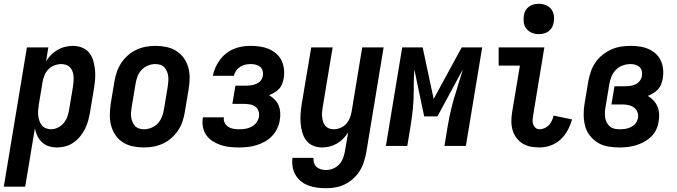

<svg xmlns="http://www.w3.org/2000/svg" viewBox="-53 -770 3573 1013"><path d="M-33 215 89 -520H202L190 -446Q201 -465 216.5 -480.5Q232 -496 251 -507Q270 -518 291 -523Q312 -528 332 -528Q358 -528 381 -518.5Q404 -509 418.5 -490.5Q433 -472 439.5 -448Q446 -424 448.5 -399.5Q451 -375 448.5 -349Q446 -323 442 -298L422 -178Q418 -155 412 -133Q406 -111 395.5 -90Q385 -69 370 -50.5Q355 -32 335 -18Q315 -4 292.5 2Q270 8 248 8Q225 8 204.5 1.5Q184 -5 168.5 -19.5Q153 -34 144 -53Q135 -72 131 -93L80 215ZM216 -88Q235 -88 253 -97Q271 -106 284 -122Q297 -138 303 -156.5Q309 -175 312 -193L332 -313Q334 -327 335 -340.5Q336 -354 335 -367Q334 -380 330 -392Q326 -404 317.5 -413.5Q309 -423 296.5 -427.5Q284 -432 271 -432Q253 -432 235 -425.5Q217 -419 203.5 -405.5Q190 -392 182.5 -374.5Q175 -357 172 -340L152 -220Q150 -205 148.5 -190Q147 -175 148.5 -161Q150 -147 154.5 -133.5Q159 -120 167 -109.5Q175 -99 188.5 -93.5Q202 -88 216 -88Z M706 8Q676 8 647.5 2Q619 -4 595.5 -19Q572 -34 556.5 -56.5Q541 -79 533.5 -106.5Q526 -134 526.5 -163.5Q527 -193 531 -222L551 -342Q555 -367 564 -392Q573 -417 587.5 -439Q602 -461 623 -479Q644 -497 668 -508Q692 -519 717 -523.5Q742 -528 767 -528Q797 -528 825.5 -522Q854 -516 877.5 -501Q901 -486 917 -463.5Q933 -441 940.5 -413.5Q948 -386 947.5 -356.5Q947 -327 942 -298L922 -178Q918 -153 909.5 -128Q901 -103 886 -81Q871 -59 850.5 -41Q830 -23 806 -12Q782 -1 756.5 3.5Q731 8 706 8ZM707 -88Q726 -88 746 -96Q766 -104 780 -119.5Q794 -135 801.5 -154.5Q809 -174 812 -193L832 -313Q834 -327 835 -341Q836 -355 834.5 -368Q833 -381 828 -393Q823 -405 814.5 -414.5Q806 -424 793 -428Q780 -432 766 -432Q747 -432 727.5 -424Q708 -416 693.5 -400.5Q679 -385 672 -365.5Q665 -346 662 -327L642 -207Q640 -193 638.5 -179Q637 -165 639 -152Q641 -139 646 -127Q651 -115 659.5 -105.5Q668 -96 680.5 -92Q693 -88 707 -88Z M1209 8Q1184 8 1159.5 5.5Q1135 3 1112.5 -4.5Q1090 -12 1070 -24.5Q1050 -37 1036.5 -55.5Q1023 -74 1018 -98Q1013 -122 1017 -147L1018 -151H1129L1128 -149Q1126 -134 1133 -121Q1140 -108 1152 -100.5Q1164 -93 1178.5 -90.5Q1193 -88 1209 -88Q1225 -88 1241.5 -90.5Q1258 -93 1273.5 -101Q1289 -109 1299.5 -123Q1310 -137 1313 -153Q1316 -170 1310.5 -185Q1305 -200 1292.5 -208.5Q1280 -217 1263.5 -219.5Q1247 -222 1230 -222H1173L1189 -318H1246Q1255 -318 1264.5 -319Q1274 -320 1282.5 -322Q1291 -324 1300 -328Q1309 -332 1316.5 -338.5Q1324 -345 1328.5 -353.5Q1333 -362 1334 -371Q1336 -384 1332.5 -397Q1329 -410 1319 -418Q1309 -426 1296 -429Q1283 -432 1269 -432Q1255 -432 1241 -429Q1227 -426 1214.5 -418Q1202 -410 1193 -397Q1184 -384 1181 -370H1070Q1074 -392 1083.5 -413.5Q1093 -435 1107 -454Q1121 -473 1140 -488Q1159 -503 1181 -512Q1203 -521 1225 -524.5Q1247 -528 1269 -528Q1294 -528 1318.5 -524.5Q1343 -521 1364.5 -512Q1386 -503 1404 -487.5Q1422 -472 1432 -451.5Q1442 -431 1445 -406.5Q1448 -382 1444 -357Q1441 -343 1436 -328.5Q1431 -314 1420 -302Q1409 -290 1395.5 -282Q1382 -274 1367 -268Q1383 -258 1396.5 -244.5Q1410 -231 1417 -214Q1424 -197 1425.5 -177Q1427 -157 1423 -136Q1420 -114 1409.5 -92Q1399 -70 1382.5 -52.5Q1366 -35 1344.5 -23Q1323 -11 1300 -4Q1277 3 1254 5.5Q1231 8 1209 8Z M1668 223Q1644 223 1620.5 220Q1597 217 1575 209Q1553 201 1535.5 187Q1518 173 1506.5 153.5Q1495 134 1491 110.5Q1487 87 1490 63H1601Q1600 77 1604 90Q1608 103 1618 111.5Q1628 120 1641 123.5Q1654 127 1668 127Q1687 127 1706.5 118.5Q1726 110 1739 94.5Q1752 79 1758.5 60Q1765 41 1768 22L1784 -72Q1773 -54 1758 -38.5Q1743 -23 1724.5 -12.5Q1706 -2 1686 3Q1666 8 1646 8Q1621 8 1598.5 -1.5Q1576 -11 1562 -30Q1548 -49 1541.5 -72.5Q1535 -96 1533 -121Q1531 -146 1533 -171.5Q1535 -197 1539 -222L1589 -520H1702L1650 -207Q1648 -193 1646.5 -180Q1645 -167 1646.5 -154Q1648 -141 1651.5 -128.5Q1655 -116 1663 -106.5Q1671 -97 1682.5 -92.5Q1694 -88 1708 -88Q1725 -88 1742.5 -95Q1760 -102 1772.5 -115.5Q1785 -129 1792 -146Q1799 -163 1802 -180L1858 -520H1971L1879 37Q1874 62 1866 86.5Q1858 111 1844 133Q1830 155 1810 173Q1790 191 1766.5 202.5Q1743 214 1718 218.5Q1693 223 1668 223Z M1983 0 2069 -520H2177L2235 -248L2383 -520H2491L2405 0H2292L2309 -104Q2317 -152 2328.5 -199.5Q2340 -247 2356 -295L2366 -329Q2372 -348 2378 -367Q2384 -386 2389 -404L2255 -156H2185L2133 -404Q2132 -386 2131 -367Q2130 -348 2130 -329V-295Q2130 -247 2125.5 -199.5Q2121 -152 2113 -104L2096 0Z M2794 8Q2769 8 2746 3.5Q2723 -1 2704 -13Q2685 -25 2671.5 -43Q2658 -61 2651.5 -83.5Q2645 -106 2645 -130Q2645 -154 2649 -178L2690 -424H2578V-520H2819L2760 -162Q2758 -150 2757 -137.5Q2756 -125 2760 -114Q2764 -103 2772.5 -95.5Q2781 -88 2794 -88Q2807 -88 2820.5 -94Q2834 -100 2843.5 -110.5Q2853 -121 2859 -134Q2865 -147 2868 -160L2965 -140Q2957 -111 2942.5 -83.5Q2928 -56 2905 -34.5Q2882 -13 2852.5 -2.5Q2823 8 2794 8ZM2789 -590Q2770 -590 2753 -597Q2736 -604 2724.5 -618Q2713 -632 2710.5 -651Q2708 -670 2711 -689Q2713 -703 2720 -715Q2727 -727 2738.5 -735.5Q2750 -744 2763.5 -747Q2777 -750 2790 -750Q2809 -750 2826.5 -743Q2844 -736 2855 -722Q2866 -708 2869 -689Q2872 -670 2868 -651Q2866 -637 2859 -625Q2852 -613 2840.5 -604.5Q2829 -596 2815.5 -593Q2802 -590 2789 -590Z M3215 8Q3185 8 3155.5 3Q3126 -2 3102 -16.5Q3078 -31 3060 -53.5Q3042 -76 3034.5 -104Q3027 -132 3026.5 -162Q3026 -192 3031 -222L3051 -342Q3056 -368 3064.5 -393Q3073 -418 3088.5 -440.5Q3104 -463 3126 -480.5Q3148 -498 3172.5 -509Q3197 -520 3223 -524Q3249 -528 3274 -528Q3299 -528 3323 -524.5Q3347 -521 3368.5 -511.5Q3390 -502 3407 -486.5Q3424 -471 3433.5 -450Q3443 -429 3445.5 -405Q3448 -381 3444 -356Q3441 -341 3435.5 -326Q3430 -311 3419 -299Q3408 -287 3394 -278.5Q3380 -270 3365 -264Q3382 -254 3395 -240Q3408 -226 3415.5 -208.5Q3423 -191 3424.5 -170.5Q3426 -150 3422 -130Q3419 -108 3409.5 -87Q3400 -66 3383 -49.5Q3366 -33 3345 -21.5Q3324 -10 3302.5 -3.5Q3281 3 3259 5.5Q3237 8 3215 8ZM3217 -88Q3226 -88 3236.5 -89Q3247 -90 3256.5 -92.5Q3266 -95 3275.5 -99.5Q3285 -104 3293 -111Q3301 -118 3306 -127.5Q3311 -137 3313 -147Q3316 -164 3310 -179Q3304 -194 3291.5 -203Q3279 -212 3263 -215.5Q3247 -219 3230 -219H3173L3189 -315H3246Q3260 -315 3274 -317Q3288 -319 3301 -325.5Q3314 -332 3323 -344Q3332 -356 3334 -370Q3336 -383 3333 -395.5Q3330 -408 3321 -416.5Q3312 -425 3299.5 -428.5Q3287 -432 3274 -432Q3254 -432 3233.5 -425Q3213 -418 3197.5 -402.5Q3182 -387 3173.5 -367Q3165 -347 3162 -327L3142 -207Q3139 -192 3138.5 -177.5Q3138 -163 3140 -149.5Q3142 -136 3148 -124Q3154 -112 3164.5 -103Q3175 -94 3188.5 -91Q3202 -88 3217 -88Z"/></svg>

Font: Iosevka Curly
Style: Bold Italic
Weight: 700
Italic angle: -9°
Monospace: yes
Designer: Belleve Invis
Foundry: Belleve Invis
Version: Version 22.1.2; ttfautohint (v1.8.4)